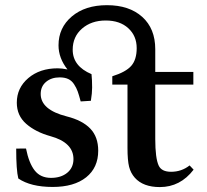

<svg xmlns="http://www.w3.org/2000/svg" viewBox="-20 -722 810 753"><path d="M186.5 11.2Q100.6 11.2 51.8 -22Q43.5 -54.7 43.5 -139.2L82 -139.6Q93.3 -82.5 116 -53.5Q138.7 -24.4 180.2 -24.4Q219.2 -24.4 243.7 -44.4Q268.1 -64.5 268.1 -98.1Q268.1 -163.1 177.7 -188Q119.6 -204.1 82.8 -236.3Q45.9 -268.6 45.9 -319.3Q45.9 -377.4 91.1 -415.8Q136.2 -454.1 206.1 -454.1Q222.7 -454.1 244.6 -449.7Q209.5 -494.1 209.5 -544.4Q209.5 -613.3 261.7 -657.5Q314 -701.7 399.4 -701.7Q486.8 -701.7 537.8 -655.8Q588.9 -609.9 588.9 -528.8V-439.9H738.3V-390.1H588.9V-176.8Q588.9 -101.1 602.5 -72.3Q613.8 -48.3 650.9 -48.3Q691.9 -48.3 723.6 -73.2L739.3 -56.6Q687 11.7 606.9 11.7Q541.5 11.7 508.8 -24.9Q492.7 -43 486.3 -67.9Q480 -92.8 480 -142.1V-390.1H420.4V-422.9Q473.6 -439.5 494.9 -463.9Q516.1 -488.3 516.1 -533.2Q516.1 -581.1 483.2 -611.3Q450.2 -641.6 394.5 -641.6Q338.4 -641.6 301.8 -609.9Q265.1 -578.1 265.1 -526.9Q265.1 -462.4 338.9 -431.2Q341.3 -409.2 341.3 -378.4Q341.3 -356.9 336.4 -326.7L296.4 -324.2Q290 -348.6 284.9 -363Q279.8 -377.4 270.5 -391.6Q261.2 -405.8 247.6 -412.1Q233.9 -418.5 213.9 -418.5Q181.6 -418.5 160.6 -400.9Q139.6 -383.3 139.6 -353.5Q139.6 -291.5 241.2 -265.6Q303.2 -250 334.2 -217.5Q365.2 -185.1 365.2 -130.9Q365.2 -64.5 317.9 -26.6Q270.5 11.2 186.5 11.2Z"/></svg>

Font: Elstob 10pt SemiBold
Style: Regular
Weight: 600
Designer: Peter S. Baker
Version: Version 1.015